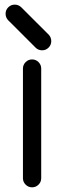

<svg xmlns="http://www.w3.org/2000/svg" viewBox="-20 -801 274 821"><path d="M78.1 -507.8Q78.1 -523.9 89.6 -535.4Q101.1 -546.9 117.2 -546.9Q133.3 -546.9 144.8 -535.4Q156.2 -523.9 156.2 -507.8V-39.1Q156.2 -22.9 144.8 -11.5Q133.3 0 117.2 0Q101.1 0 89.6 -11.5Q78.1 -22.9 78.1 -39.1ZM3.9 -742.2Q3.9 -758.3 15.4 -769.8Q26.9 -781.2 43 -781.2Q59.1 -781.2 70.8 -770L189.5 -651.4Q199.2 -640.1 199.2 -625Q199.2 -608.9 187.7 -597.4Q176.3 -585.9 160.2 -585.9Q144.5 -585.9 133.3 -596.2L14.6 -714.8Q3.9 -726.6 3.9 -742.2Z"/></svg>

Font: Comfortaa
Style: Regular
Weight: 400
Designer: Johan Aakerlund - aajohan
Foundry: Johan Aakerlund
Version: Version 2.004 2013